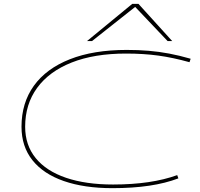

<svg xmlns="http://www.w3.org/2000/svg" viewBox="-20 -970 1042 1000"><path d="M566 10Q419 10 312.5 -27Q206 -64 149 -135.5Q92 -207 92 -310Q92 -434 156.5 -523.5Q221 -613 344 -661.5Q467 -710 640 -710Q701 -710 754.5 -705.5Q808 -701 861 -691Q914 -681 973 -664L967 -646Q881 -670 804.5 -680.5Q728 -691 636 -691Q471 -691 353.5 -644.5Q236 -598 173.5 -512.5Q111 -427 111 -310Q111 -214 166 -146.5Q221 -79 324 -44Q427 -9 569 -9Q768 -9 903 -58L909 -41Q776 10 566 10ZM433 -756 669 -950H701L877 -756H853L684 -934L459 -756Z"/></svg>

Font: Georama ExtraExtended Thin
Style: Italic
Weight: 100
Width: 8
Italic angle: -9°
Designer: Jean-Baptiste Levee
Foundry: Production Type
Version: Version 1.000